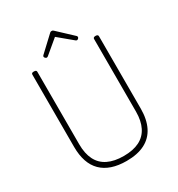

<svg xmlns="http://www.w3.org/2000/svg" viewBox="-310 -1592 1678 1808"><g transform="rotate(-30 529.0 -688.0)"><path d="M531 19Q441 19 373 -4Q305 -27 259 -72.5Q213 -118 190 -186Q167 -254 167 -342V-1129Q167 -1139 173 -1143.5Q179 -1148 193 -1148Q208 -1148 214.5 -1143.5Q221 -1139 221 -1129V-340Q221 -240 255.5 -171.5Q290 -103 359.5 -69Q429 -35 531 -35Q633 -35 701 -69Q769 -103 803.5 -171.5Q838 -240 838 -340V-1129Q838 -1139 844.5 -1143.5Q851 -1148 864 -1148Q891 -1148 891 -1129V-342Q891 -225 850.5 -144Q810 -63 730 -22Q650 19 531 19ZM365 -1200Q358 -1200 350 -1207.5Q342 -1215 342 -1223Q342 -1226 343.5 -1229.5Q345 -1233 348 -1236L504 -1382Q509 -1388 514.5 -1391.5Q520 -1395 529 -1395Q538 -1395 543 -1391.5Q548 -1388 554 -1382L711 -1235Q714 -1232 715 -1228.5Q716 -1225 716 -1222Q716 -1214 708.5 -1207Q701 -1200 694 -1200Q689 -1200 685 -1202Q681 -1204 677 -1208L529 -1331L382 -1208Q377 -1204 373.5 -1202Q370 -1200 365 -1200Z"/></g></svg>

Font: Playwrite CL ExtraLight
Style: Regular
Weight: 200
Designer: Veronika Burian, José Scaglione
Foundry: TypeTogether
Version: Version 1.002